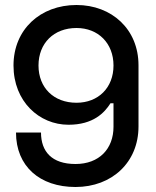

<svg xmlns="http://www.w3.org/2000/svg" viewBox="-20 -734 622 768"><path d="M34 -472C34 -328 137 -235 254 -235C353 -235 398 -283 422 -321H434V-227C434 -139 377 -78 282 -78C187 -78 144 -128 144 -204H44C44 -69 139 14 282 14C428 14 534 -85 534 -228V-473C534 -617 427 -714 286 -714C141 -714 34 -616 34 -472ZM286 -323C195 -323 134 -383 134 -472C134 -561 195 -622 286 -622C373 -622 434 -561 434 -472C434 -383 373 -323 286 -323Z"/></svg>

Font: Space Text Medium
Style: Regular
Weight: 500
Designer: Florian Karsten (Space Text), Colophon Foundry (Space Mono)
Foundry: Florian Karsten
Version: Version 1.003;PS 001.003;hotconv 1.0.88;makeotf.lib2.5.64775